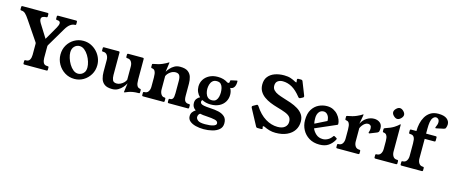

<svg xmlns="http://www.w3.org/2000/svg" viewBox="-51 -1390 5331 2265"><g transform="rotate(15 2614.5 -257.5)"><path d="M677 -660Q690 -660 690 -647V-620Q690 -607 677 -607Q648 -607 620.5 -587Q593 -567 567 -523L431 -293Q427 -286 427 -276V-136Q427 -102 439.5 -77.5Q452 -53 486 -53H492Q505 -53 505 -40V-13Q505 0 492 0H221Q208 0 208 -13V-40Q208 -53 221 -53H226Q260 -53 273 -77.5Q286 -102 286 -136V-272Q286 -277 284.5 -280.5Q283 -284 281 -288L122 -523Q93 -567 71.5 -587Q50 -607 22 -607Q9 -607 9 -620V-647Q9 -660 22 -660H327Q341 -660 341 -647V-620Q341 -607 327 -607Q304 -607 285 -598Q266 -589 266 -566Q266 -557 269.5 -546.5Q273 -536 281 -523L384 -358L479 -523Q498 -557 498 -578Q498 -607 458 -607Q444 -607 444 -620V-647Q444 -660 458 -660Z M823 -451Q874 -451 916 -431Q958 -411 989.5 -377.5Q1021 -344 1038 -302Q1055 -260 1055 -216Q1055 -151 1024 -99.5Q993 -48 943 -18.5Q893 11 834 11Q768 11 715.5 -22Q663 -55 632.5 -109Q602 -163 602 -225Q602 -290 632 -341Q662 -392 712.5 -421.5Q763 -451 823 -451ZM861 -60Q878 -60 898.5 -69Q919 -78 934 -100Q949 -122 949 -160Q949 -190 937.5 -228Q926 -266 905 -300.5Q884 -335 856 -357.5Q828 -380 796 -380Q760 -380 733.5 -353.5Q707 -327 707 -280Q707 -250 718.5 -212.5Q730 -175 751 -140Q772 -105 800 -82.5Q828 -60 861 -60Z M1564 -178Q1564 -155 1567 -132.5Q1570 -110 1581 -95Q1592 -80 1616 -77Q1625 -76 1625 -65V-36Q1625 -24 1613 -24Q1570 -24 1541.5 -19Q1513 -14 1492 -6.5Q1471 1 1451 10Q1449 11 1444 11H1442Q1440 11 1440 9Q1440 6 1443.5 -18Q1447 -42 1455 -102Q1443 -78 1420.5 -51.5Q1398 -25 1367 -7Q1336 11 1295 11Q1232 11 1200 -13.5Q1168 -38 1157 -77Q1146 -116 1146 -158V-304Q1146 -339 1129.5 -363Q1113 -387 1081 -387H1077Q1064 -387 1064 -400V-427Q1064 -440 1077 -440H1256Q1269 -440 1269 -427V-153Q1269 -118 1280 -92Q1291 -66 1332 -66Q1354 -66 1376 -77Q1398 -88 1415.5 -105Q1433 -122 1440 -141V-304Q1440 -339 1423.5 -363Q1407 -387 1375 -387H1374Q1360 -387 1360 -400V-427Q1360 -440 1374 -440H1550Q1564 -440 1564 -427Z M2155 -287V-136Q2155 -87 2170.5 -70Q2186 -53 2211 -53H2218Q2231 -53 2231 -40V-13Q2231 0 2218 0H1984Q1971 0 1971 -13V-40Q1971 -53 1984 -53H1990Q2009 -53 2020 -70Q2031 -87 2031 -136V-287Q2031 -329 2018 -351.5Q2005 -374 1968 -374Q1935 -374 1903.5 -350.5Q1872 -327 1861 -298V-136Q1861 -101 1876.5 -77Q1892 -53 1917 -53H1919Q1932 -53 1932 -40V-13Q1932 0 1919 0H1671Q1658 0 1658 -13V-40Q1658 -53 1671 -53H1673Q1705 -53 1721 -77Q1737 -101 1737 -136V-247Q1737 -271 1734 -293Q1731 -315 1720.5 -330.5Q1710 -346 1685 -348Q1675 -349 1675 -360V-390Q1675 -400 1687 -401Q1751 -411 1796 -431Q1841 -451 1859 -464Q1864 -467 1866 -467H1867Q1869 -467 1869 -466.5Q1869 -466 1869 -466Q1869 -464 1868 -458L1853 -350Q1865 -370 1885.5 -393.5Q1906 -417 1935.5 -434Q1965 -451 2005 -451Q2069 -451 2101 -427Q2133 -403 2144 -365.5Q2155 -328 2155 -287Z M2689 -466Q2693 -467 2696 -467Q2701 -467 2701 -454Q2701 -411 2684.5 -387Q2668 -363 2638 -363Q2659 -329 2659 -282Q2659 -236 2636 -197.5Q2613 -159 2569.5 -136.5Q2526 -114 2466 -114Q2404 -114 2359 -139Q2348 -131 2348 -117Q2348 -104 2357.5 -94.5Q2367 -85 2394.5 -79.5Q2422 -74 2476 -71Q2528 -69 2574.5 -58.5Q2621 -48 2650.5 -21Q2680 6 2680 59Q2680 107 2647.5 135.5Q2615 164 2564.5 176.5Q2514 189 2461 189Q2408 189 2362.5 177.5Q2317 166 2289.5 142.5Q2262 119 2262 82Q2262 53 2277 32.5Q2292 12 2314 -1Q2270 -29 2270 -81Q2270 -111 2285 -132Q2300 -153 2324 -163Q2299 -186 2285.5 -216.5Q2272 -247 2272 -282Q2272 -329 2295.5 -367Q2319 -405 2362.5 -428Q2406 -451 2466 -451Q2503 -451 2533.5 -442Q2564 -433 2587 -417Q2591 -415 2594.5 -414.5Q2598 -414 2600 -414Q2606 -414 2610.5 -418.5Q2615 -423 2615 -436V-439Q2615 -451 2625 -452ZM2466 -399Q2433 -399 2414 -380.5Q2395 -362 2387.5 -335Q2380 -308 2380 -282Q2380 -257 2387.5 -230Q2395 -203 2414 -184.5Q2433 -166 2466 -166Q2500 -166 2517 -184.5Q2534 -203 2540 -230Q2546 -257 2546 -282Q2546 -308 2540 -335Q2534 -362 2517 -380.5Q2500 -399 2466 -399ZM2462 128Q2527 128 2562 116Q2597 104 2597 84Q2597 55 2560 46Q2523 37 2456 33Q2432 32 2411.5 29.5Q2391 27 2374 23Q2350 39 2350 70Q2350 90 2373 109Q2396 128 2462 128Z M3468 -460Q3462 -457 3457 -457Q3450 -457 3442 -467Q3386 -538 3331.5 -568.5Q3277 -599 3219 -599Q3183 -599 3158 -581Q3133 -563 3133 -523Q3133 -491 3153.5 -469.5Q3174 -448 3206 -434.5Q3238 -421 3271 -411Q3322 -396 3370.5 -379Q3419 -362 3459 -337.5Q3499 -313 3522.5 -278.5Q3546 -244 3546 -194Q3546 -134 3516 -88Q3486 -42 3428.5 -15.5Q3371 11 3290 11Q3250 11 3215 1Q3180 -9 3148 -25Q3141 -28 3135 -28Q3127 -28 3127 -19Q3127 -16 3129 -10Q3132 -3 3132 1Q3132 11 3117 11H3073Q3057 11 3051 -2L2944 -202Q2941 -207 2941 -212Q2941 -223 2950 -227L2989 -249Q2992 -251 2994.5 -252Q2997 -253 3000 -253Q3007 -253 3015 -242Q3074 -151 3146.5 -107Q3219 -63 3295 -63Q3353 -63 3383.5 -89Q3414 -115 3414 -155Q3414 -194 3394.5 -215.5Q3375 -237 3335 -252.5Q3295 -268 3231 -286Q3188 -298 3145.5 -315.5Q3103 -333 3068.5 -358Q3034 -383 3013.5 -418Q2993 -453 2993 -501Q2993 -559 3022.5 -596.5Q3052 -634 3102.5 -652.5Q3153 -671 3216 -671Q3265 -671 3299.5 -658.5Q3334 -646 3352 -635Q3367 -627 3373 -627Q3377 -627 3377 -632Q3377 -637 3375 -644.5Q3373 -652 3373 -661Q3373 -674 3389 -674H3420Q3437 -674 3442 -659L3504 -502Q3507 -495 3507 -489Q3507 -481 3498 -476Z M3717 -158Q3732 -121 3765 -91.5Q3798 -62 3849 -62Q3878 -62 3908.5 -78Q3939 -94 3962 -128Q3964 -132 3969 -132Q3973 -132 3978 -129.5Q3983 -127 4004 -114Q4007 -113 4007 -107Q4007 -100 4002 -92Q3977 -47 3935 -18Q3893 11 3825 11Q3752 11 3699 -21.5Q3646 -54 3617.5 -107.5Q3589 -161 3589 -224Q3589 -306 3620 -355.5Q3651 -405 3699 -428Q3747 -451 3799 -451Q3843 -451 3876.5 -434Q3910 -417 3933 -390.5Q3956 -364 3968 -334.5Q3980 -305 3980 -280Q3980 -273 3972 -269ZM3848 -283Q3848 -326 3827.5 -353Q3807 -380 3777 -380Q3740 -380 3719.5 -351.5Q3699 -323 3699 -280Q3699 -267 3700 -247.5Q3701 -228 3706 -212Z M4219 -348Q4243 -398 4285.5 -424.5Q4328 -451 4374 -451Q4415 -451 4444.5 -428.5Q4474 -406 4474 -361Q4474 -341 4470.5 -326Q4467 -311 4451 -304L4368 -271Q4366 -270 4364 -269.5Q4362 -269 4360 -269Q4352 -269 4352 -277Q4352 -279 4352.5 -281Q4353 -283 4354 -285Q4359 -298 4360.5 -309Q4362 -320 4362 -329Q4362 -353 4350 -364Q4338 -375 4320 -375Q4300 -375 4282.5 -362.5Q4265 -350 4252 -332.5Q4239 -315 4232 -298V-136Q4232 -101 4248.5 -77Q4265 -53 4297 -53H4298Q4312 -53 4312 -40V-13Q4312 0 4298 0H4042Q4029 0 4029 -13V-40Q4029 -53 4042 -53H4044Q4076 -53 4092 -77Q4108 -101 4108 -136V-247Q4108 -271 4105 -293Q4102 -315 4091.5 -330.5Q4081 -346 4056 -348Q4046 -349 4046 -360V-390Q4046 -400 4059 -401Q4122 -411 4169 -432Q4216 -453 4232 -466Q4235 -467 4237 -467H4239Q4240 -467 4240 -466Q4240 -465 4236.5 -443.5Q4233 -422 4228 -395Q4223 -368 4219 -348Z M4761 -53Q4774 -53 4774 -40V-13Q4774 0 4759 0H4510Q4495 0 4495 -13V-40Q4495 -53 4508 -53H4510Q4542 -53 4558 -77Q4574 -101 4574 -136V-230Q4574 -250 4571 -270.5Q4568 -291 4557 -306Q4546 -321 4522 -323Q4511 -324 4511 -334V-364Q4511 -372 4524 -376Q4594 -399 4631 -423Q4668 -447 4686 -466Q4687 -466 4688 -466.5Q4689 -467 4690 -467H4692Q4693 -467 4693.5 -466.5Q4694 -466 4694 -466V-137Q4694 -102 4710 -77.5Q4726 -53 4758 -53ZM4635 -651Q4658 -651 4680 -629Q4702 -607 4702 -585Q4702 -563 4680 -541Q4658 -519 4635 -519Q4614 -519 4591 -541Q4569 -562 4569 -585Q4569 -607 4591 -629Q4613 -651 4635 -651Z M4892 -447Q4892 -486 4901.5 -530.5Q4911 -575 4933.5 -614.5Q4956 -654 4994.5 -679Q5033 -704 5091 -704Q5161 -704 5195 -677.5Q5229 -651 5229 -611Q5229 -590 5220 -567Q5216 -554 5198 -550Q5182 -547 5160.5 -542Q5139 -537 5122 -533.5Q5105 -530 5102 -530Q5097 -530 5097 -538Q5097 -543 5100 -547Q5116 -580 5116 -605Q5116 -630 5103.5 -643Q5091 -656 5075 -656Q5055 -656 5038 -636Q5022 -617 5016 -582.5Q5010 -548 5010 -498V-440H5128Q5141 -440 5141 -427V-389Q5141 -376 5128 -376H5010V-136Q5010 -101 5026.5 -77Q5043 -53 5075 -53Q5088 -53 5088 -40V-13Q5088 0 5075 0H4827Q4814 0 4814 -13V-40Q4814 -53 4827 -53Q4859 -53 4875 -77Q4891 -101 4891 -136V-287Q4891 -311 4888 -334Q4885 -357 4872 -372Q4859 -387 4827 -387Q4814 -387 4814 -400V-427Q4814 -440 4827 -440H4892Z"/></g></svg>

Font: Young Serif
Style: Regular
Weight: 400
Designer: Bastien Sozeau
Foundry: NBR — Bastien Sozeau
Version: Version 3.004; ttfautohint (v1.8.4.7-5d5b);gftools[0.9.33]